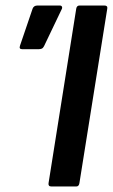

<svg xmlns="http://www.w3.org/2000/svg" viewBox="-20 -675 409 695"><path d="M166.1 0Q154 0 155.7 -11.8L256 -643.9Q258 -655 267.8 -655H357.9Q370.3 -655 368.3 -643.9L267.4 -11.8Q265.4 0 256.3 0ZM60.3 -496.9Q47.8 -496.9 52.5 -510L98.1 -643.9Q102.4 -655 115.6 -655H196.4Q202.5 -655 204.3 -650.6Q206.2 -646.2 202.8 -640.5L139.3 -507.7Q135.9 -501 131 -498.9Q126 -496.9 119.6 -496.9Z"/></svg>

Font: Sofia Sans Semi Condensed
Style: Italic
Weight: 400
Italic angle: -9°
Designer: Botio Nikoltchev, Ani Petrova
Foundry: lettersoup
Version: Version 4.101